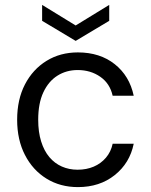

<svg xmlns="http://www.w3.org/2000/svg" viewBox="-20 -752 617 784"><path d="M298 12Q226 12 170 -22.5Q114 -57 82 -119Q50 -181 50 -263Q50 -346 82 -407.5Q114 -469 170 -503.5Q226 -538 298 -538Q388 -538 448.5 -490Q509 -442 526 -361H440Q429 -411 389.5 -438.5Q350 -466 297 -466Q251 -466 214.5 -443Q178 -420 157 -375Q136 -330 136 -263Q136 -213 148 -174.5Q160 -136 181.5 -110.5Q203 -85 232.5 -72Q262 -59 297 -59Q333 -59 362.5 -71.5Q392 -84 412.5 -108Q433 -132 440 -165H526Q510 -86 448.5 -37Q387 12 298 12ZM289 -585 152 -667V-732L289 -648L426 -732V-667Z"/></svg>

Font: DM Sans 9pt
Style: Regular
Weight: 400
Designer: Colophon Foundry, Jonny Pinhorn
Foundry: Colophon Foundry
Version: Version 4.004;gftools[0.9.30]